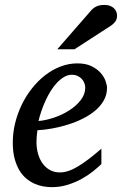

<svg xmlns="http://www.w3.org/2000/svg" viewBox="-20 -752 498 784"><path d="M328.1 -394Q328.1 -403.8 324.2 -413.3Q320.3 -422.9 313.5 -430.2Q306.6 -437.5 296.4 -442.1Q286.1 -446.8 273.9 -446.8Q257.3 -446.8 242.2 -438Q227.1 -429.2 213.1 -414.6Q199.2 -399.9 187.3 -380.9Q175.3 -361.8 165.8 -340.8Q156.2 -319.8 148.9 -298.3Q141.6 -276.9 137.2 -257.8Q168.9 -260.7 202.9 -272.5Q236.8 -284.2 264.6 -302.5Q292.5 -320.8 310.3 -344.2Q328.1 -367.7 328.1 -394ZM417 -393.1Q417 -365.7 404.3 -342.8Q391.6 -319.8 369.9 -301.3Q348.1 -282.7 319.6 -268.3Q291 -253.9 259.5 -243.9Q228 -233.9 195.3 -227.8Q162.6 -221.7 132.8 -220.2Q131.3 -210.4 130.1 -196.8Q128.9 -183.1 128.9 -173.8Q128.9 -146.5 135.5 -123.5Q142.1 -100.6 154.5 -83.7Q167 -66.9 184.6 -57.4Q202.1 -47.9 224.1 -47.9Q257.8 -47.9 298.3 -72.3Q338.9 -96.7 394 -145V-82Q379.9 -68.4 359.4 -52Q338.9 -35.6 312.7 -21.2Q286.6 -6.8 255.9 2.7Q225.1 12.2 190.9 12.2Q175.8 12.2 158 9.3Q140.1 6.3 122.6 -1.2Q105 -8.8 88.6 -22Q72.3 -35.2 59.8 -55.4Q47.4 -75.7 39.8 -103.8Q32.2 -131.8 32.2 -169.9Q32.2 -209.5 41.7 -248.8Q51.3 -288.1 68.6 -324Q85.9 -359.9 110.4 -390.9Q134.8 -421.9 164.1 -444.6Q193.4 -467.3 226.8 -480.2Q260.3 -493.2 295.9 -493.2Q330.6 -493.2 353.8 -481.7Q377 -470.2 391.1 -454.1Q405.3 -438 411.1 -420.9Q417 -403.8 417 -393.1ZM458 -689Q458 -674.8 451.7 -665.3Q445.3 -655.8 434.1 -647.9L284.2 -550.8H213.9L350.1 -707Q355 -712.9 360.4 -717.3Q365.7 -721.7 372.3 -725.1Q378.9 -728.5 387.5 -730.2Q396 -731.9 407.2 -731.9Q420.4 -731.9 429.9 -728Q439.5 -724.1 445.6 -718Q451.7 -711.9 454.8 -704.1Q458 -696.3 458 -689Z"/></svg>

Font: Charis SIL Viet
Style: Italic
Weight: 400
Italic angle: -11°
Foundry: SIL International
Version: Version 5.000